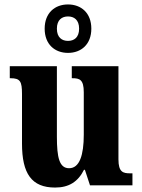

<svg xmlns="http://www.w3.org/2000/svg" viewBox="-20 -834 639 864"><path d="M286 -596C345 -596 391 -634 391 -705C391 -776 345 -814 286 -814C227 -814 181 -776 181 -705C181 -634 227 -596 286 -596ZM286 -650C259 -650 236 -665 236 -705C236 -745 259 -760 286 -760C313 -760 336 -745 336 -705C336 -665 313 -650 286 -650ZM228 10C290 10 331 -16 358 -70H362L385 0H576V-54H566C534 -54 513 -59 513 -117V-536H303V-482H306C338 -482 357 -476 357 -419V-228C357 -136 338 -77 291 -77C247 -77 236 -125 236 -219V-536H24V-482H27C71 -482 79 -468 79 -411V-188C79 -53 122 10 228 10Z"/></svg>

Font: Noto Serif Sinhala Condensed ExtraBold
Style: Regular
Weight: 800
Width: 3
Designer: Jelle Bosma - Monotype Design Team
Foundry: Monotype Imaging Inc.
Version: Version 2.007